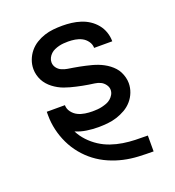

<svg xmlns="http://www.w3.org/2000/svg" viewBox="-135 -634 869 955"><g transform="rotate(-20 300.0 -156.5)"><path d="M514 215Q474 215 435 213Q396 211 358 202.5Q320 194 283.5 178Q247 162 216 138.5Q185 115 160 84.5Q135 54 118 18.5Q101 -17 92 -55.5Q83 -94 83 -133Q83 -138 83 -142.5Q83 -147 83 -152H179Q179 -132 191.5 -115.5Q204 -99 221.5 -90.5Q239 -82 259 -79Q279 -76 298 -76Q311 -76 324 -77Q337 -78 349.5 -81Q362 -84 374 -88.5Q386 -93 396 -101.5Q406 -110 412.5 -121.5Q419 -133 419 -146Q419 -161 409 -174.5Q399 -188 385 -194.5Q371 -201 355.5 -203Q340 -205 324.5 -207.5Q309 -210 293.5 -213Q278 -216 263 -219.5Q248 -223 233 -227Q218 -231 203 -236.5Q188 -242 174.5 -249.5Q161 -257 148.5 -266.5Q136 -276 125.5 -288Q115 -300 108 -313.5Q101 -327 97 -342.5Q93 -358 93 -374Q93 -398 101.5 -421Q110 -444 125.5 -463Q141 -482 162 -495Q183 -508 206 -515.5Q229 -523 253 -525.5Q277 -528 302 -528Q326 -528 350 -525Q374 -522 397.5 -514.5Q421 -507 441.5 -493.5Q462 -480 477.5 -461Q493 -442 501 -418.5Q509 -395 509 -371Q509 -371 509 -371Q509 -371 509 -370Q509 -370 509 -370Q509 -370 509 -370H413Q413 -389 401.5 -405Q390 -421 373.5 -429.5Q357 -438 338.5 -441Q320 -444 302 -444Q289 -444 277 -443Q265 -442 253 -439Q241 -436 229.5 -431Q218 -426 209 -417.5Q200 -409 194.5 -398Q189 -387 189 -375Q189 -359 198.5 -346Q208 -333 222.5 -326.5Q237 -320 252.5 -317.5Q268 -315 283.5 -312.5Q299 -310 314 -307Q329 -304 344.5 -300.5Q360 -297 375 -293Q390 -289 404.5 -283.5Q419 -278 433 -270.5Q447 -263 459.5 -253.5Q472 -244 482.5 -232.5Q493 -221 500 -207Q507 -193 511 -177.5Q515 -162 515 -147Q515 -122 506 -98.5Q497 -75 480.5 -56Q464 -37 442 -24.5Q420 -12 396.5 -4.5Q373 3 348 5.5Q323 8 298 8Q268 8 237.5 3.5Q207 -1 179 -13Q193 15 215.5 39Q238 63 265 80.5Q292 98 322.5 108.5Q353 119 385 124Q417 129 449 130Q481 131 514 131H515V215Z"/></g></svg>

Font: Zed Mono Medium Extended
Style: Regular
Weight: 500
Width: 7
Monospace: yes
Designer: Belleve Invis
Foundry: Belleve Invis
Version: Version 1.0.0; ttfautohint (v1.8.4)